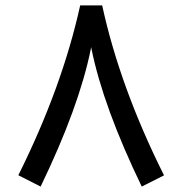

<svg xmlns="http://www.w3.org/2000/svg" viewBox="-20 -687 675 711"><path d="M316.4 -505.9C316.4 -505.9 317.4 -512.7 317.4 -512.7C317.4 -512.7 318.8 -505.9 318.8 -505.9C348.1 -362 410.2 -192.1 504.9 3.9L587.4 -37.6C478.7 -255 402.3 -464.8 358.4 -667H276.9C232.3 -464.5 155.9 -254.9 47.9 -38.1L130.4 3.9C225.1 -191.7 287.1 -361.7 316.4 -505.9Z"/></svg>

Font: Dirooz FD
Style: FD
Weight: 400
Foundry: DejaVu fonts team - Redesigned by Saber Rastikerdar
Version: Version 0.2.1